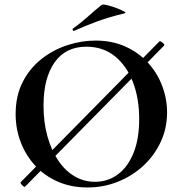

<svg xmlns="http://www.w3.org/2000/svg" viewBox="-20 -815 829 847"><path d="M90 9Q89 11 83.5 7Q78 3 73.5 -3Q69 -9 71 -11L684 -633Q687 -635 697.5 -626.5Q708 -618 704 -614ZM366 12Q294 12 235.5 -13.5Q177 -39 135.5 -84Q94 -129 71.5 -187.5Q49 -246 49 -312Q49 -393 80.5 -454Q112 -515 164 -555.5Q216 -596 278 -616Q340 -636 401 -636Q475 -636 533.5 -609.5Q592 -583 633 -538Q674 -493 695.5 -436Q717 -379 717 -319Q717 -249 689 -189Q661 -129 612.5 -84Q564 -39 500.5 -13.5Q437 12 366 12ZM399 -13Q455 -13 499 -45Q543 -77 568.5 -139Q594 -201 594 -290Q594 -382 566 -454Q538 -526 486 -567.5Q434 -609 361 -609Q270 -609 221 -540Q172 -471 172 -349Q172 -276 189 -214.5Q206 -153 236.5 -107.5Q267 -62 308.5 -37.5Q350 -13 399 -13ZM307 -679Q303 -677 301 -682.5Q299 -688 302 -689Q338 -715 368 -742Q398 -769 428 -793Q432 -797 451.5 -792.5Q471 -788 492.5 -780Q514 -772 526.5 -765Q539 -758 529 -756Q462 -740 410 -721Q358 -702 307 -679Z"/></svg>

Font: Cormorant Light
Style: Regular
Weight: 300
Designer: Christian Thalmann (Catharsis Fonts)
Foundry: Catharsis Fonts
Version: Version 4.000